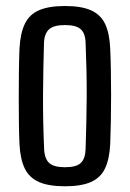

<svg xmlns="http://www.w3.org/2000/svg" viewBox="-20 -628 442 655"><path d="M201.5 7.5Q146.5 7.5 113.2 -7Q80 -21.5 64.5 -53.2Q49 -85 46.5 -136.5Q45 -167 44.5 -208Q44 -249 44 -294Q44 -339 44.5 -383Q45 -427 46.5 -463Q49.5 -515.5 65 -547.2Q80.5 -579 113.5 -593.2Q146.5 -607.5 201.5 -607.5Q257.5 -607.5 290.5 -592.8Q323.5 -578 338.5 -546.5Q353.5 -515 356 -463Q357.5 -430 358.2 -388.8Q359 -347.5 359 -303.2Q359 -259 358.2 -216.2Q357.5 -173.5 356 -136.5Q353.5 -85 338.2 -53.2Q323 -21.5 290 -7Q257 7.5 201.5 7.5ZM201.5 -57.5Q240.5 -57.5 255.8 -72.2Q271 -87 272 -119Q273.5 -164.5 274.5 -209.2Q275.5 -254 275.8 -298.8Q276 -343.5 275 -389Q274 -434.5 272 -482Q271 -514.5 255.2 -528.5Q239.5 -542.5 201.5 -542.5Q163.5 -542.5 147.2 -527.8Q131 -513 130 -480.5Q129 -440 128 -396.2Q127 -352.5 126.8 -306.2Q126.5 -260 127.5 -213Q128.5 -166 130.5 -120Q132 -86.5 147.8 -72Q163.5 -57.5 201.5 -57.5Z"/></svg>

Font: Big Shoulders
Style: Regular
Weight: 400
Designer: Patric King
Foundry: XO Type Co
Version: Version 2.002